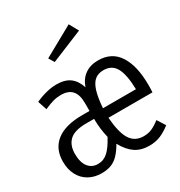

<svg xmlns="http://www.w3.org/2000/svg" viewBox="-195 -936 1008 1076"><g transform="rotate(-30 309.0 -398.0)"><path d="M624.1 -287.7Q624.1 -259 622.6 -240.5H337.9Q345.1 -142.1 373.3 -96.9Q401.5 -51.8 458.5 -51.8Q488.2 -51.8 511.5 -62.1Q534.9 -72.3 564.1 -94.9L597.4 -42.6Q564.1 -16.4 531.8 -3.1Q499.5 10.3 460 10.3Q406.7 10.3 370 -14.1Q333.3 -38.5 303.6 -91.8Q281.5 -53.8 259.7 -31.5Q237.9 -9.2 211.8 0.5Q185.6 10.3 151.3 10.3Q104.1 10.3 68.5 -10Q32.8 -30.3 13.3 -67.4Q-6.2 -104.6 -6.2 -154.4Q-6.2 -237.9 51.3 -282.3Q108.7 -326.7 217.4 -326.7H265.1V-376.9Q265.1 -432.8 241.3 -458.7Q217.4 -484.6 170.8 -484.6Q144.6 -484.6 121 -478.2Q97.4 -471.8 61 -455.9L41.5 -514.4Q74.4 -529.7 110.5 -539Q146.7 -548.2 176.9 -548.2Q233.8 -548.2 265.4 -523.8Q296.9 -499.5 311.8 -452.8Q327.2 -498.5 361.8 -523.3Q396.4 -548.2 447.7 -548.2Q535.9 -548.2 580 -479.5Q624.1 -410.8 624.1 -287.7ZM337.9 -302.1H551.3Q549.2 -395.4 525.4 -440.5Q501.5 -485.6 446.2 -485.6Q411.8 -485.6 390 -467.7Q368.2 -449.7 355.6 -409.7Q343.1 -369.7 337.9 -302.1ZM215.4 -275.4Q139 -275.4 106.4 -245.1Q73.8 -214.9 73.8 -158.5Q73.8 -103.6 96.7 -74.4Q119.5 -45.1 158.5 -45.1Q195.4 -45.1 223.1 -70.3Q250.8 -95.4 280 -150.3Q265.1 -212.3 265.1 -275.4ZM211.8 -697.4 406.7 -805.6 439.5 -746.2 233.3 -661.5Z"/></g></svg>

Font: Fira Code Fixed Light
Style: Regular
Weight: 300
Monospace: yes
Designer: Carrois Corporate, Edenspiekermann AG, Nikita Prokopov
Foundry: Carrois Corporate, Edenspiekermann AG, Nikita Prokopov
Version: Version 5.002